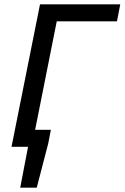

<svg xmlns="http://www.w3.org/2000/svg" viewBox="-20 -675 573 883"><path d="M73 188 109 0H75L90 -78H214L202 -16L149 188ZM33 0 164 -655H533L518 -577H241L126 0Z"/></svg>

Font: Source Sans 3 Medium
Style: Italic
Weight: 500
Italic angle: -11°
Designer: Paul D. Hunt
Foundry: Adobe
Version: Version 3.052;hotconv 1.1.0;makeotfexe 2.6.0